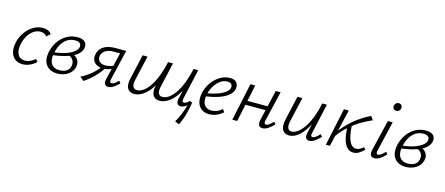

<svg xmlns="http://www.w3.org/2000/svg" viewBox="-52 -1233 4716 2035"><g transform="rotate(15 2306.0 -216.0)"><path d="M171 8Q121 8 87.5 -17.5Q54 -43 42 -88Q30 -133 42 -193Q56 -257 92 -308.5Q128 -360 177.5 -390Q227 -420 283 -420Q314 -420 338 -410Q362 -400 378 -378L339 -342Q327 -358 309.5 -366.5Q292 -375 269 -375Q229 -375 194 -351.5Q159 -328 134.5 -287.5Q110 -247 99 -196Q83 -123 106.5 -79.5Q130 -36 183 -36Q215 -36 244.5 -49.5Q274 -63 296 -84L319 -56Q289 -28 250.5 -10Q212 8 171 8Z M553 8Q471 8 429.5 -45Q388 -98 408 -193Q423 -260 459.5 -311Q496 -362 548 -391Q600 -420 661 -420Q706 -420 729.5 -406Q753 -392 760 -370Q767 -348 761 -323Q753 -291 727.5 -265Q702 -239 662 -220.5Q622 -202 570 -189Q518 -176 456 -168L454 -200Q566 -212 633 -245.5Q700 -279 710 -321Q713 -331 710.5 -345Q708 -359 694 -370Q680 -381 646 -381Q598 -381 561 -357Q524 -333 500 -291.5Q476 -250 464 -196Q453 -146 461 -109Q469 -72 495.5 -52Q522 -32 565 -32Q588 -32 611.5 -38Q635 -44 654 -61Q673 -78 679 -108Q685 -132 678.5 -154Q672 -176 655 -191.5Q638 -207 613 -211L650 -237Q667 -233 683 -223Q699 -213 711.5 -197.5Q724 -182 729.5 -161Q735 -140 729 -114Q721 -74 694 -47Q667 -20 630 -6Q593 8 553 8Z M1108 5Q1093 5 1082 -3Q1071 -11 1067 -26.5Q1063 -42 1068 -65L1141 -371H1066Q1014 -371 981.5 -350Q949 -329 940 -294Q933 -252 956.5 -229.5Q980 -207 1022 -207Q1050 -207 1078 -215Q1106 -223 1130 -237L1123 -205Q1096 -186 1067 -177.5Q1038 -169 1009 -169Q979 -169 954.5 -177.5Q930 -186 913.5 -202.5Q897 -219 891 -243Q885 -267 892 -298Q904 -354 952.5 -383.5Q1001 -413 1076 -413H1197L1119 -82Q1115 -64 1118.5 -53Q1122 -42 1135 -42Q1151 -42 1168 -54.5Q1185 -67 1207 -88L1227 -65Q1195 -32 1165.5 -13.5Q1136 5 1108 5ZM842 12 798 -23Q862 -56 912.5 -99Q963 -142 999 -193L1032 -179Q996 -124 949 -76.5Q902 -29 842 12Z M1674 6Q1643 6 1620.5 -9.5Q1598 -25 1591 -58Q1584 -91 1595 -143L1657 -413H1710L1650 -148Q1636 -91 1649 -66Q1662 -41 1693 -41Q1725 -41 1759 -63.5Q1793 -86 1826 -132Q1859 -178 1887 -248Q1915 -318 1936 -413H1973Q1949 -301 1914 -221.5Q1879 -142 1839 -91.5Q1799 -41 1756.5 -17.5Q1714 6 1674 6ZM1395 6Q1364 6 1341.5 -9.5Q1319 -25 1311.5 -58Q1304 -91 1316 -143L1377 -413H1431L1370 -148Q1357 -91 1369.5 -66Q1382 -41 1414 -41Q1446 -41 1480 -63.5Q1514 -86 1546.5 -132Q1579 -178 1607 -248Q1635 -318 1657 -413H1694Q1669 -301 1634.5 -221.5Q1600 -142 1559.5 -91.5Q1519 -41 1477 -17.5Q1435 6 1395 6ZM1937 194 1891 173Q1915 135 1932 94.5Q1949 54 1962 14Q1975 -26 1984 -60L2014 -63Q2010 -34 2003 -0.5Q1996 33 1986.5 67Q1977 101 1964.5 133.5Q1952 166 1937 194ZM1903 5Q1887 5 1876 -3.5Q1865 -12 1862 -28Q1859 -44 1864 -69L1942 -413H1987L1913 -82Q1909 -63 1912 -52.5Q1915 -42 1929 -42Q1942 -42 1956.5 -51Q1971 -60 1988 -76L2014 -63Q1984 -30 1956.5 -12.5Q1929 5 1903 5Z M2220 8Q2168 8 2133.5 -17Q2099 -42 2087 -87.5Q2075 -133 2088 -193Q2102 -254 2138.5 -306Q2175 -358 2226.5 -389.5Q2278 -421 2336 -421Q2374 -421 2394.5 -406.5Q2415 -392 2421.5 -369.5Q2428 -347 2423 -323Q2414 -281 2374.5 -249.5Q2335 -218 2271.5 -197Q2208 -176 2128 -164L2129 -199Q2199 -210 2251 -228.5Q2303 -247 2334.5 -271Q2366 -295 2371 -321Q2374 -331 2371.5 -344Q2369 -357 2357 -367Q2345 -377 2318 -377Q2276 -377 2240.5 -351Q2205 -325 2179.5 -283.5Q2154 -242 2143 -196Q2132 -149 2138 -113Q2144 -77 2168 -56.5Q2192 -36 2231 -36Q2257 -36 2287.5 -47Q2318 -58 2347 -83L2369 -54Q2347 -34 2322 -20Q2297 -6 2271.5 1Q2246 8 2220 8Z M2802 5Q2785 5 2773 -3Q2761 -11 2757 -29.5Q2753 -48 2760 -77L2838 -413H2891L2813 -82Q2809 -64 2812.5 -53Q2816 -42 2829 -42Q2846 -42 2864.5 -56Q2883 -70 2907 -94L2927 -70Q2893 -35 2862 -15Q2831 5 2802 5ZM2472 0 2560 -413H2613L2525 0ZM2536 -189 2546 -234H2827L2817 -189Z M3094 6Q3072 6 3053.5 -2.5Q3035 -11 3023.5 -29.5Q3012 -48 3009.5 -78.5Q3007 -109 3017 -153L3076 -413H3130L3071 -157Q3057 -101 3067 -71Q3077 -41 3111 -41Q3138 -41 3171 -62.5Q3204 -84 3237 -129.5Q3270 -175 3299 -245.5Q3328 -316 3348 -413H3380Q3356 -302 3322.5 -222.5Q3289 -143 3250.5 -92.5Q3212 -42 3172.5 -18Q3133 6 3094 6ZM3315 5Q3299 5 3288 -3.5Q3277 -12 3273.5 -28Q3270 -44 3276 -69L3354 -413H3399L3325 -82Q3320 -62 3323 -52Q3326 -42 3340 -42Q3357 -42 3375.5 -56Q3394 -70 3417 -94L3437 -70Q3404 -35 3373.5 -15Q3343 5 3315 5Z M3562 -107 3540 -120Q3590 -191 3644.5 -247Q3699 -303 3759 -346Q3819 -389 3883 -420L3912 -379Q3868 -360 3822 -335.5Q3776 -311 3730.5 -277.5Q3685 -244 3642 -202Q3599 -160 3562 -107ZM3498 0 3586 -413H3639L3542 0ZM3799 5Q3761 5 3733 -21Q3705 -47 3688.5 -103Q3672 -159 3669 -250L3709 -288Q3714 -198 3728.5 -143.5Q3743 -89 3765.5 -65.5Q3788 -42 3817 -42Q3834 -42 3849.5 -49Q3865 -56 3877 -65Q3889 -74 3897 -80L3916 -57Q3889 -31 3861 -13Q3833 5 3799 5Z M4031 5Q4013 5 4000.5 -3Q3988 -11 3984.5 -27.5Q3981 -44 3986 -70L4068 -413H4121L4043 -82Q4039 -64 4042 -53Q4045 -42 4059 -42Q4075 -42 4093.5 -56Q4112 -70 4135 -94L4155 -70Q4122 -35 4091 -15Q4060 5 4031 5ZM4125 -540Q4112 -540 4102.5 -546Q4093 -552 4089 -562.5Q4085 -573 4087 -586Q4090 -603 4102 -614.5Q4114 -626 4132 -626Q4146 -626 4155 -619.5Q4164 -613 4168 -602.5Q4172 -592 4170 -578Q4167 -561 4155 -550.5Q4143 -540 4125 -540Z M4375 8Q4293 8 4251.5 -45Q4210 -98 4230 -193Q4245 -260 4281.5 -311Q4318 -362 4370 -391Q4422 -420 4483 -420Q4528 -420 4551.5 -406Q4575 -392 4582 -370Q4589 -348 4583 -323Q4575 -291 4549.5 -265Q4524 -239 4484 -220.5Q4444 -202 4392 -189Q4340 -176 4278 -168L4276 -200Q4388 -212 4455 -245.5Q4522 -279 4532 -321Q4535 -331 4532.5 -345Q4530 -359 4516 -370Q4502 -381 4468 -381Q4420 -381 4383 -357Q4346 -333 4322 -291.5Q4298 -250 4286 -196Q4275 -146 4283 -109Q4291 -72 4317.5 -52Q4344 -32 4387 -32Q4410 -32 4433.5 -38Q4457 -44 4476 -61Q4495 -78 4501 -108Q4507 -132 4500.5 -154Q4494 -176 4477 -191.5Q4460 -207 4435 -211L4472 -237Q4489 -233 4505 -223Q4521 -213 4533.5 -197.5Q4546 -182 4551.5 -161Q4557 -140 4551 -114Q4543 -74 4516 -47Q4489 -20 4452 -6Q4415 8 4375 8Z"/></g></svg>

Font: Ysabeau Infant Light
Style: Italic
Weight: 300
Italic angle: -12°
Designer: Christian Thalmann (Catharsis Fonts)
Version: Version 2.001;gftools[0.9.30]; featfreeze: ss01,ss02,lnum